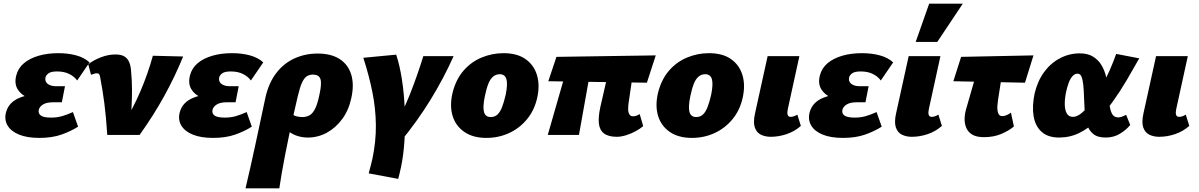

<svg xmlns="http://www.w3.org/2000/svg" viewBox="-20 -731 6497 1040"><path d="M193 16Q127 16 83 -2Q39 -20 20.5 -52Q2 -84 13 -124Q28 -178 86.5 -201.5Q145 -225 226 -225L219 -185Q170 -185 131.5 -201.5Q93 -218 75 -248.5Q57 -279 68 -322Q78 -362 109.5 -388.5Q141 -415 189 -429Q237 -443 296 -443Q349 -443 393 -431Q437 -419 465 -393L398 -295Q383 -316 355.5 -330Q328 -344 289 -344Q257 -344 243 -334Q229 -324 226 -310Q224 -296 230 -286Q236 -276 250 -270Q264 -264 285 -264H332L315 -177H268Q232 -177 213 -165Q194 -153 190 -136Q186 -116 201.5 -105Q217 -94 257 -94Q288 -94 315 -101.5Q342 -109 375 -124L403 -45Q364 -20 313 -2Q262 16 193 16Z M561 0Q558 -48 554 -91.5Q550 -135 545 -173Q540 -211 534.5 -245Q529 -279 523 -310Q521 -323 517.5 -328.5Q514 -334 504 -334Q498 -334 490 -331.5Q482 -329 473 -326L458 -383Q488 -406 527.5 -421Q567 -436 605 -436Q636 -436 653.5 -425.5Q671 -415 679.5 -395Q688 -375 690 -347Q695 -293 695 -245.5Q695 -198 692.5 -149Q690 -100 686 -42L640 -45Q700 -141 741 -237.5Q782 -334 808 -429L972 -425Q929 -319 870.5 -212.5Q812 -106 736 0Z M1134 16Q1068 16 1024 -2Q980 -20 961.5 -52Q943 -84 954 -124Q969 -178 1027.5 -201.5Q1086 -225 1167 -225L1160 -185Q1111 -185 1072.5 -201.5Q1034 -218 1016 -248.5Q998 -279 1009 -322Q1019 -362 1050.5 -388.5Q1082 -415 1130 -429Q1178 -443 1237 -443Q1290 -443 1334 -431Q1378 -419 1406 -393L1339 -295Q1324 -316 1296.5 -330Q1269 -344 1230 -344Q1198 -344 1184 -334Q1170 -324 1167 -310Q1165 -296 1171 -286Q1177 -276 1191 -270Q1205 -264 1226 -264H1273L1256 -177H1209Q1173 -177 1154 -165Q1135 -153 1131 -136Q1127 -116 1142.5 -105Q1158 -94 1198 -94Q1229 -94 1256 -101.5Q1283 -109 1316 -124L1344 -45Q1305 -20 1254 -2Q1203 16 1134 16Z M1310 289Q1325 225 1338 167.5Q1351 110 1363 53.5Q1375 -3 1388.5 -65.5Q1402 -128 1418 -204Q1436 -283 1477 -336Q1518 -389 1576 -415Q1634 -441 1700 -441Q1774 -441 1820 -411Q1866 -381 1882.5 -327Q1899 -273 1883 -200Q1869 -134 1833.5 -86Q1798 -38 1750 -12Q1702 14 1648 14Q1619 14 1593 6Q1567 -2 1548.5 -16Q1530 -30 1525 -48L1558 -117Q1570 -105 1586 -101Q1602 -97 1617 -97Q1643 -97 1660 -108.5Q1677 -120 1689 -146.5Q1701 -173 1710 -217Q1724 -280 1715.5 -303.5Q1707 -327 1675 -327Q1656 -327 1641.5 -317.5Q1627 -308 1615.5 -282.5Q1604 -257 1593 -210Q1581 -160 1569 -105.5Q1557 -51 1545.5 3.5Q1534 58 1524 110Q1514 162 1506 207.5Q1498 253 1493 289Z M2145 42 2094 -10Q2159 -115 2200 -219Q2241 -323 2273 -427H2437Q2385 -310 2313.5 -193Q2242 -76 2145 42ZM2137 238 1977 208Q1982 188 1987.5 168.5Q1993 149 1997 130Q2017 35 2016 -54Q2015 -143 1997 -232.5Q1979 -322 1948 -418L2126 -435Q2145 -378 2157 -301Q2169 -224 2172.5 -138.5Q2176 -53 2171 28Q2166 109 2152 175Q2148 192 2144.5 208Q2141 224 2137 238Z M2615 16Q2542 16 2495 -16.5Q2448 -49 2431.5 -103.5Q2415 -158 2431 -227Q2449 -300 2490.5 -348Q2532 -396 2589 -419.5Q2646 -443 2707 -443Q2781 -443 2826.5 -411Q2872 -379 2888.5 -324.5Q2905 -270 2890 -202Q2875 -134 2834.5 -85Q2794 -36 2737 -10Q2680 16 2615 16ZM2638 -97Q2660 -97 2674.5 -110.5Q2689 -124 2699.5 -151Q2710 -178 2719 -217Q2731 -276 2723 -302.5Q2715 -329 2687 -329Q2667 -329 2651.5 -316.5Q2636 -304 2625.5 -278Q2615 -252 2606 -209Q2594 -149 2602 -123Q2610 -97 2638 -97Z M3321 10Q3276 10 3252 -8Q3228 -26 3224 -61.5Q3220 -97 3232 -152L3292 -414H3420L3385 -174Q3383 -161 3382.5 -143.5Q3382 -126 3388 -113.5Q3394 -101 3410 -101Q3416 -101 3426 -104Q3436 -107 3445 -113L3464 -48Q3448 -34 3423.5 -20.5Q3399 -7 3371.5 1.5Q3344 10 3321 10ZM2947 0 3066 -414H3190L3116 0ZM3484 -283 2950 -291 2994 -423 3532 -431Z M3728 16Q3655 16 3608 -16.5Q3561 -49 3544.5 -103.5Q3528 -158 3544 -227Q3562 -300 3603.5 -348Q3645 -396 3702 -419.5Q3759 -443 3820 -443Q3894 -443 3939.5 -411Q3985 -379 4001.5 -324.5Q4018 -270 4003 -202Q3988 -134 3947.5 -85Q3907 -36 3850 -10Q3793 16 3728 16ZM3751 -97Q3773 -97 3787.5 -110.5Q3802 -124 3812.5 -151Q3823 -178 3832 -217Q3844 -276 3836 -302.5Q3828 -329 3800 -329Q3780 -329 3764.5 -316.5Q3749 -304 3738.5 -278Q3728 -252 3719 -209Q3707 -149 3715 -123Q3723 -97 3751 -97Z M4155 10Q4125 10 4101.5 -1.5Q4078 -13 4068.5 -41Q4059 -69 4070 -118L4138 -427H4310L4247 -139Q4243 -120 4246.5 -109Q4250 -98 4263 -98Q4270 -98 4278.5 -100.5Q4287 -103 4299 -110L4318 -49Q4284 -19 4241 -4.5Q4198 10 4155 10Z M4546 16Q4480 16 4436 -2Q4392 -20 4373.5 -52Q4355 -84 4366 -124Q4381 -178 4439.5 -201.5Q4498 -225 4579 -225L4572 -185Q4523 -185 4484.5 -201.5Q4446 -218 4428 -248.5Q4410 -279 4421 -322Q4431 -362 4462.5 -388.5Q4494 -415 4542 -429Q4590 -443 4649 -443Q4702 -443 4746 -431Q4790 -419 4818 -393L4751 -295Q4736 -316 4708.5 -330Q4681 -344 4642 -344Q4610 -344 4596 -334Q4582 -324 4579 -310Q4577 -296 4583 -286Q4589 -276 4603 -270Q4617 -264 4638 -264H4685L4668 -177H4621Q4585 -177 4566 -165Q4547 -153 4543 -136Q4539 -116 4554.5 -105Q4570 -94 4610 -94Q4641 -94 4668 -101.5Q4695 -109 4728 -124L4756 -45Q4717 -20 4666 -2Q4615 16 4546 16Z M4919 10Q4889 10 4865.5 -1.5Q4842 -13 4832.5 -41Q4823 -69 4834 -118L4902 -427H5074L5011 -139Q5007 -120 5010.5 -109Q5014 -98 5027 -98Q5034 -98 5042.5 -100.5Q5051 -103 5063 -110L5082 -49Q5048 -19 5005 -4.5Q4962 10 4919 10ZM4940 -504 5013 -711H5195L5057 -504Z M5310 12Q5270 12 5247 -1.5Q5224 -15 5214 -38.5Q5204 -62 5205 -90.5Q5206 -119 5216 -150L5292 -414H5421L5386 -190Q5384 -178 5382.5 -157Q5381 -136 5386.5 -119Q5392 -102 5409 -102Q5420 -102 5433 -107.5Q5446 -113 5456 -121L5472 -46Q5445 -23 5403.5 -5.5Q5362 12 5310 12ZM5144 -291 5186 -423 5578 -431 5532 -283Z M5717 14Q5656 14 5621.5 -17.5Q5587 -49 5578.5 -103Q5570 -157 5584 -224Q5600 -292 5635.5 -340.5Q5671 -389 5721.5 -415.5Q5772 -442 5829 -442Q5872 -442 5901 -424Q5930 -406 5947 -377Q5964 -348 5972 -313Q5980 -278 5983 -243Q5986 -202 5989.5 -168Q5993 -134 6003.5 -114.5Q6014 -95 6037 -95Q6045 -95 6055.5 -98.5Q6066 -102 6080 -109L6102 -54Q6081 -28 6047 -7Q6013 14 5969 14Q5925 14 5901.5 -5.5Q5878 -25 5868 -56.5Q5858 -88 5855.5 -126Q5853 -164 5852 -200Q5851 -239 5848 -268.5Q5845 -298 5838.5 -315Q5832 -332 5816 -332Q5802 -332 5789.5 -318.5Q5777 -305 5768.5 -281.5Q5760 -258 5754 -230Q5747 -195 5747.5 -165Q5748 -135 5758.5 -116.5Q5769 -98 5792 -98Q5815 -98 5841 -120.5Q5867 -143 5894.5 -179.5Q5922 -216 5947 -261.5Q5972 -307 5992 -353Q6012 -399 6026 -439L6151 -415Q6118 -356 6082 -295Q6046 -234 6006 -178.5Q5966 -123 5921.5 -79.5Q5877 -36 5826.5 -11Q5776 14 5717 14Z M6259 10Q6229 10 6205.5 -1.5Q6182 -13 6172.5 -41Q6163 -69 6174 -118L6242 -427H6414L6351 -139Q6347 -120 6350.5 -109Q6354 -98 6367 -98Q6374 -98 6382.5 -100.5Q6391 -103 6403 -110L6422 -49Q6388 -19 6345 -4.5Q6302 10 6259 10Z"/></svg>

Font: Ysabeau Infant Black
Style: Italic
Weight: 900
Italic angle: -12°
Designer: Christian Thalmann (Catharsis Fonts)
Version: Version 2.001;gftools[0.9.30]; featfreeze: ss01,ss02,lnum